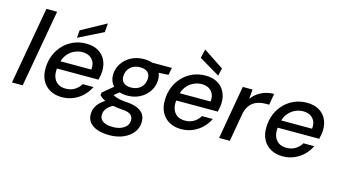

<svg xmlns="http://www.w3.org/2000/svg" viewBox="-101 -1117 3078 1729"><g transform="rotate(15 1438.0 -252.5)"><path d="M24 0 152 -720H252L124 0Z M490 12Q426 12 378.5 -15Q331 -42 306 -90.5Q281 -139 283 -205Q284 -269 306.5 -324.5Q329 -380 369 -422Q409 -464 463 -487.5Q517 -511 581 -511Q648 -511 693.5 -484.5Q739 -458 761.5 -413Q784 -368 783 -313Q783 -293 779 -269Q775 -245 770 -226H358L370 -297H684Q689 -339 675 -368Q661 -397 633.5 -412.5Q606 -428 568 -428Q528 -428 490.5 -410Q453 -392 426 -357Q399 -322 390 -269L385 -240Q376 -191 387.5 -152.5Q399 -114 429 -92.5Q459 -71 504 -71Q552 -71 587.5 -93Q623 -115 643 -150H744Q722 -104 685 -67.5Q648 -31 598.5 -9.5Q549 12 490 12ZM485 -540 491 -611 721 -737 714 -654Z M991 232Q927 232 880 215.5Q833 199 807.5 167.5Q782 136 783 90Q783 53 800 21.5Q817 -10 849.5 -36.5Q882 -63 929 -84L976 -40Q928 -20 904.5 9Q881 38 881 71Q880 97 894.5 115.5Q909 134 937.5 143.5Q966 153 1004 153Q1066 153 1107 125.5Q1148 98 1148 51Q1149 24 1128.5 3.5Q1108 -17 1047 -21Q1001 -24 965 -31Q929 -38 902 -47.5Q875 -57 855.5 -69.5Q836 -82 823 -97L827 -121L940 -215L1012 -188L890 -89L918 -139Q931 -130 943.5 -123.5Q956 -117 972 -111.5Q988 -106 1011 -102Q1034 -98 1068 -96Q1135 -91 1174.5 -72Q1214 -53 1230 -23.5Q1246 6 1245 42Q1245 96 1212.5 139Q1180 182 1123 207Q1066 232 991 232ZM1056 -154Q1000 -154 961.5 -173.5Q923 -193 904 -226.5Q885 -260 885 -303Q886 -361 917.5 -408.5Q949 -456 1001.5 -483.5Q1054 -511 1119 -511Q1176 -511 1214 -491Q1252 -471 1271 -438Q1290 -405 1289 -362Q1288 -304 1257 -256.5Q1226 -209 1174 -181.5Q1122 -154 1056 -154ZM1070 -233Q1126 -233 1161.5 -266Q1197 -299 1197 -352Q1198 -390 1173.5 -410.5Q1149 -431 1105 -431Q1050 -431 1014.5 -398.5Q979 -366 978 -313Q977 -274 1002 -253.5Q1027 -233 1070 -233ZM1185 -421 1174 -499H1381L1368 -431Z M1602 12Q1538 12 1490.5 -15Q1443 -42 1418 -90.5Q1393 -139 1395 -205Q1396 -269 1418.5 -324.5Q1441 -380 1481 -422Q1521 -464 1575 -487.5Q1629 -511 1693 -511Q1760 -511 1805.5 -484.5Q1851 -458 1873.5 -413Q1896 -368 1895 -313Q1895 -293 1891 -269Q1887 -245 1882 -226H1470L1482 -297H1796Q1801 -339 1787 -368Q1773 -397 1745.5 -412.5Q1718 -428 1680 -428Q1640 -428 1602.5 -410Q1565 -392 1538 -357Q1511 -322 1502 -269L1497 -240Q1488 -191 1499.5 -152.5Q1511 -114 1541 -92.5Q1571 -71 1616 -71Q1664 -71 1699.5 -93Q1735 -115 1755 -150H1856Q1834 -104 1797 -67.5Q1760 -31 1710.5 -9.5Q1661 12 1602 12ZM1802 -540 1609 -654 1628 -737 1818 -611Z M1955 0 2042 -499H2133L2126 -410Q2148 -441 2179 -463.5Q2210 -486 2248.5 -498.5Q2287 -511 2331 -511L2313 -406H2282Q2249 -406 2219.5 -398.5Q2190 -391 2166 -374Q2142 -357 2125 -329Q2108 -301 2100 -258L2055 0Z M2548 12Q2484 12 2436.5 -15Q2389 -42 2364 -90.5Q2339 -139 2341 -205Q2342 -269 2364.5 -324.5Q2387 -380 2427 -422Q2467 -464 2521 -487.5Q2575 -511 2639 -511Q2706 -511 2751.5 -484.5Q2797 -458 2819.5 -413Q2842 -368 2841 -313Q2841 -293 2837 -269Q2833 -245 2828 -226H2416L2428 -297H2742Q2747 -339 2733 -368Q2719 -397 2691.5 -412.5Q2664 -428 2626 -428Q2586 -428 2548.5 -410Q2511 -392 2484 -357Q2457 -322 2448 -269L2443 -240Q2434 -191 2445.5 -152.5Q2457 -114 2487 -92.5Q2517 -71 2562 -71Q2610 -71 2645.5 -93Q2681 -115 2701 -150H2802Q2780 -104 2743 -67.5Q2706 -31 2656.5 -9.5Q2607 12 2548 12Z"/></g></svg>

Font: DM Sans 20pt Medium
Style: Italic
Weight: 500
Italic angle: -10°
Version: Version 4.004;gftools[0.9.30]